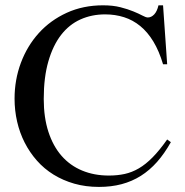

<svg xmlns="http://www.w3.org/2000/svg" viewBox="-20 -698 708 733"><path d="M632.3 -155.3Q607.9 -111.8 579.6 -79.8Q551.3 -47.9 517.6 -26.6Q483.9 -5.4 444.3 5.1Q404.8 15.6 357.9 15.6Q307.1 15.6 263.7 3.2Q220.2 -9.3 184.3 -31.5Q148.4 -53.7 120.8 -85Q93.3 -116.2 74.2 -153.6Q55.2 -190.9 45.4 -233.6Q35.6 -276.4 35.6 -321.3Q35.6 -393.6 59.8 -458.3Q84 -522.9 128.2 -571.8Q172.4 -620.6 234.9 -649.2Q297.4 -677.7 373.5 -677.7Q411.1 -677.7 439.7 -670.4Q468.3 -663.1 489 -654.5Q509.8 -646 523.4 -638.7Q537.1 -631.3 544.4 -631.3Q557.6 -631.3 568.6 -642.8Q579.6 -654.3 585 -677.7H602.5L618.2 -452.6H602.5Q587.4 -503.4 565.4 -539.6Q543.5 -575.7 515.4 -598.6Q487.3 -621.6 453.6 -632.3Q419.9 -643.1 381.3 -643.1Q330.1 -643.1 287.1 -623.8Q244.1 -604.5 213.1 -564.5Q182.1 -524.4 164.6 -463.6Q147 -402.8 147 -320.3Q147 -249.5 164.8 -194.8Q182.6 -140.1 215.1 -103Q247.6 -65.9 293.5 -46.9Q339.4 -27.8 395.5 -27.8Q428.2 -27.8 456.1 -33.9Q483.9 -40 510.3 -55.4Q536.6 -70.8 562.7 -97.4Q588.9 -124 618.2 -165.5Z"/></svg>

Font: Doulos SIL
Style: Regular
Weight: 400
Designer: Walt Agee, Victor Gaultney, Peter Martin, Debbi Hosken
Foundry: SIL International
Version: Version 4.110; 2011; Maintenance release